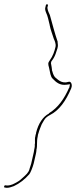

<svg xmlns="http://www.w3.org/2000/svg" viewBox="-25 -718 363 916"><path d="M193 -691 192 -684 191 -682C190 -677 190 -670 194 -660C204 -639 206 -621 212 -599V-598C216 -576 226 -552 232 -532C234 -528 243 -510 240 -495C235 -473 227 -450 213 -431C203 -417 204 -413 209 -395C214 -372 216 -352 226 -343C242 -326 261 -309 293 -314L309 -316L305 -298H304C282 -248 253 -205 209 -178V-177L208 -176C181 -162 158 -130 147 -84V-81C144 -74 144 -72 144 -68L143 -66C141 -59 142 -42 142 -33L141 -32V-20C141 -15 139 -9 138 -3C138 3 135 12 134 18L124 62C122 70 119 77 116 87V88C111 107 97 117 89 125C77 136 69 144 54 152C44 157 30 167 9 167H8C6 167 4 166 2 166C-2 166 -5 168 -5 170C-6 175 -5 177 -1 177H0L7 178C18 178 28 175 41 170C69 157 93 138 115 113C120 107 131 81 136 61L146 17C147 11 149 4 149 -2H148L149 -4C154 -25 149 -41 155 -67C155 -73 157 -78 159 -84C160 -88 163 -98 166 -105L174 -125L185 -144C192 -157 204 -164 213 -169C258 -192 289 -236 315 -297V-298C320 -309 317 -326 307 -328C305 -328 302 -328 299 -327C266 -317 246 -344 237 -350C229 -360 226 -373 223 -383H222L223 -385C223 -387 220 -409 218 -417L220 -425C230 -438 234 -445 240 -460L246 -478C249 -485 250 -491 251 -497C252 -501 251 -506 250 -513H248L249 -514H251C250 -515 251 -517 250 -519C236 -560 225 -603 213 -646C211 -651 202 -667 201 -681L204 -694C204 -695 202 -698 198 -698C197 -698 195 -696 193 -691ZM250 -512C251 -512 252 -513 252 -512ZM156 -68Z"/></svg>

Font: Stray Cat
Style: HlCnObl
Weight: 100
Version: Version 1.0